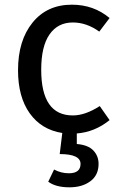

<svg xmlns="http://www.w3.org/2000/svg" viewBox="-20 -559 518 820"><path d="M448 -46Q385 5 308 11V56Q356 60 378.5 83.5Q401 107 401 141Q401 189 366 215Q331 241 277 241Q218 241 186 217L211 165Q241 181 274 181Q324 181 324 141Q324 99 235 99L246 9Q157 -5 107 -75Q57 -145 57 -259Q57 -386 119 -462.5Q181 -539 287 -539Q380 -539 448 -482L404 -424Q350 -463 291 -463Q227 -463 191.5 -412Q156 -361 156 -261Q156 -66 291 -66Q344 -66 406 -106Z"/></svg>

Font: Fira Sans
Style: Regular
Weight: 400
Designer: Carrois Corporate & Edenspiekermann AG
Foundry: Carrois Corporate GbR & Edenspiekermann AG
Version: Version 4.106;PS 004.106;hotconv 1.0.70;makeotf.lib2.5.58329